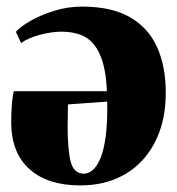

<svg xmlns="http://www.w3.org/2000/svg" viewBox="-20 -549 536 582"><path d="M223.5 13Q125 13 70.2 -35.5Q15.5 -84 14 -174Q14 -211.5 16.2 -236Q18.5 -260.5 22 -272.5H304Q302 -323 292.2 -357.5Q282.5 -392 265.5 -413.2Q248.5 -434.5 223.5 -443.8Q198.5 -453 166 -453Q137 -453 101 -443.5Q65 -434 44 -418.5L28 -452.5Q42 -468.5 72.8 -486Q103.5 -503.5 144.2 -516.2Q185 -529 229 -529Q318 -529 374 -496.8Q430 -464.5 456.2 -406Q482.5 -347.5 482.5 -268Q482.5 -202.5 463.8 -150.8Q445 -99 410.8 -62.2Q376.5 -25.5 329 -6.2Q281.5 13 223.5 13ZM234.5 -22.5Q248 -22.5 261 -33.5Q274 -44.5 284.5 -69.5Q295 -94.5 300.5 -136.5Q306 -178.5 305 -241L186 -232.5Q185.5 -216 185.5 -199.8Q185.5 -183.5 185 -167.5Q185 -96 194.2 -59.2Q203.5 -22.5 234.5 -22.5Z"/></svg>

Font: Merriweather 120pt Black
Style: Regular
Weight: 900
Designer: Eben Sorkin
Foundry: Eben Sorkin
Version: Version 2.100